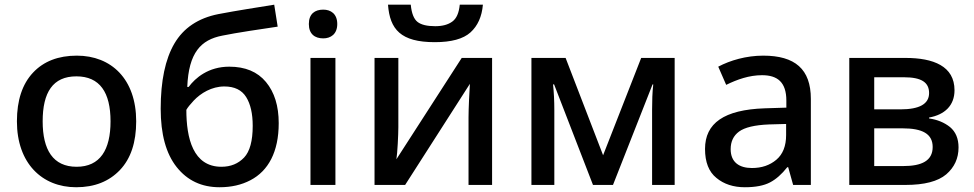

<svg xmlns="http://www.w3.org/2000/svg" viewBox="-20 -785 4134 815"><path d="M558.1 -270C558.1 -449.2 452.6 -548.8 306.2 -548.8C227.5 -548.8 165.5 -524.9 120.1 -476.6C74.7 -428.2 51.8 -359.4 51.8 -270C51.8 -92.3 158.2 9.8 303.2 9.8C380.9 9.8 442.9 -14.6 489.3 -63.5C535.2 -111.8 558.1 -180.7 558.1 -270ZM161.1 -270C161.1 -392.6 204.1 -460.9 304.2 -460.9C403.8 -460.9 449.2 -392.6 449.2 -270C449.2 -148.9 404.8 -77.1 305.2 -77.1C205.1 -77.1 161.1 -148.9 161.1 -270Z M662.1 -323.2C662.1 -215.3 684.6 -132.8 730 -75.7C775.4 -18.6 835.9 9.8 912.1 9.8C961.4 9.8 1004.9 0 1043 -20C1119.1 -59.6 1163.1 -140.6 1163.1 -262.2C1163.1 -335.4 1145 -393.6 1108.9 -437C1072.8 -480.5 1021 -502 953.1 -502C864.3 -502 809.1 -454.1 780.8 -416H774.9C780.8 -561.5 832.5 -616.2 923.8 -633.8C982.4 -646 1092.8 -662.1 1158.7 -671.9L1144 -765.1C1069.3 -752.9 988.3 -740.7 906.7 -725.1C820.8 -708 758.8 -666 720.2 -600.1C681.6 -534.2 662.1 -441.9 662.1 -323.2ZM919.9 -77.1C799.8 -77.1 771 -197.8 771 -318.8C776.9 -329.1 787.1 -341.8 802.2 -357.9C832 -389.6 878.9 -418 932.1 -418C975.6 -418 1006.3 -402.8 1024.9 -373C1043.5 -343.3 1052.7 -302.2 1052.7 -251C1052.7 -187 1040.5 -142.1 1016.1 -116.2C991.2 -90.3 959.5 -77.1 919.9 -77.1Z M1352.1 -744.1C1316.9 -744.1 1291 -726.6 1291 -683.1C1291 -640.1 1316.9 -622.1 1352.1 -622.1C1383.8 -622.1 1411.6 -640.1 1411.6 -683.1C1411.6 -726.6 1383.8 -744.1 1352.1 -744.1ZM1297.9 -539.1V0H1403.8V-539.1Z M1931.6 -765.1C1928.2 -730.5 1918 -706.5 1899.9 -693.4C1881.8 -680.2 1857.9 -673.8 1827.6 -673.8C1793 -673.8 1768.1 -679.7 1752.4 -691.9C1736.8 -704.1 1727.1 -728.5 1723.6 -765.1H1627C1634.8 -660.6 1680.7 -606 1825.7 -606C1895.5 -606 1946.3 -619.6 1977.1 -647.5C2007.8 -675.3 2025.4 -714.4 2029.8 -765.1ZM1670.9 -539.1H1569.8V0H1699.7L1974.6 -429.2C1972.7 -402.3 1968.8 -323.2 1968.8 -287.1V0H2068.8V-539.1H1939.9L1662.6 -108.9C1667 -133.3 1670.9 -215.3 1670.9 -245.1Z M2701.7 -539.1 2540 -126 2380.9 -539.1H2235.8V0H2333V-316.9C2333 -356.9 2331.1 -393.6 2327.6 -426.8H2332L2497.1 0H2582L2750 -426.8H2752.9C2749 -392.1 2748 -356.4 2748 -319.8V0H2843.8V-539.1Z M3219.7 -548.8C3147.5 -548.8 3079.6 -528.8 3028.8 -502L3062.5 -424.8C3109.4 -447.8 3160.2 -465.8 3214.8 -465.8C3279.8 -465.8 3317.9 -436.5 3317.9 -357.9V-328.1L3225.6 -325.2C3053.7 -319.3 2972.7 -262.2 2972.7 -152.8C2972.7 -96.7 2988.8 -55.7 3021 -29.8C3052.7 -3.4 3093.3 9.8 3141.6 9.8C3187 9.8 3222.7 2.9 3248.5 -10.7C3273.9 -23.9 3298.3 -45.4 3321.8 -75.2H3325.7L3346.7 0H3421.9V-365.2C3421.9 -491.7 3354.5 -548.8 3219.7 -548.8ZM3316.9 -258.8V-211.9C3316.9 -165.5 3303.2 -130.4 3275.4 -106.9C3247.6 -83.5 3213.4 -71.8 3171.9 -71.8C3118.7 -71.8 3081.5 -95.7 3081.5 -151.9C3081.5 -184.1 3093.3 -209 3117.2 -226.6C3141.1 -244.1 3183.6 -254.4 3244.6 -256.8Z M4031.7 -401.9C4031.7 -504.4 3941.9 -539.1 3823.7 -539.1H3585V0H3823.7C3903.8 0 3961.4 -15.1 3996.6 -44.9C4031.2 -74.7 4048.8 -112.8 4048.8 -159.2C4048.8 -196.8 4036.6 -225.6 4012.7 -245.6C3988.3 -265.1 3958.5 -277.3 3923.8 -282.2V-286.1C3989.7 -297.9 4031.7 -336.9 4031.7 -401.9ZM3923.8 -390.1C3923.8 -343.8 3883.3 -320.8 3801.8 -320.8H3690.9V-457H3817.9C3891.6 -457 3923.8 -435.1 3923.8 -390.1ZM3939 -161.1C3939 -102.5 3892.6 -80.1 3814 -80.1H3690.9V-240.2H3812C3894.5 -240.2 3939 -217.3 3939 -161.1Z"/></svg>

Font: Noto Reveo Sans
Style: Regular
Weight: 500
Designer: Monotype Design Team
Foundry: Monotype Imaging Inc.
Version: Version 2.007